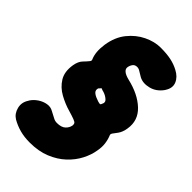

<svg xmlns="http://www.w3.org/2000/svg" viewBox="-244 -797 894 894"><g transform="rotate(45 203.5 -350.0)"><path d="M138 22Q102 22 72.5 14Q43 6 17 -9Q-7 -24 -14.5 -54Q-22 -84 -4 -111L-2 -115Q10 -133 29 -145.5Q48 -158 69 -161.5Q90 -165 107 -155Q127 -145 138.5 -138.5Q150 -132 163 -132Q192 -132 206 -145Q220 -158 223 -175Q224 -184 221 -189Q218 -194 205 -199Q192 -204 165 -212Q129 -222 93.5 -241.5Q58 -261 38 -293.5Q18 -326 26 -375Q31 -404 45.5 -419Q60 -434 67 -443Q74 -450 71 -457Q63 -475 61 -497Q59 -519 63 -547Q72 -605 103 -643.5Q134 -682 175.5 -702Q217 -722 257 -722Q297 -722 325.5 -716Q354 -710 378 -697Q409 -681 420 -654.5Q431 -628 412 -599L411 -597Q387 -563 351 -554Q315 -545 289 -559Q270 -570 261.5 -575.5Q253 -581 243 -581Q229 -581 221.5 -571Q214 -561 212 -548Q210 -536 221 -526.5Q232 -517 256 -511Q334 -493 379 -450.5Q424 -408 414 -347Q410 -320 397.5 -302.5Q385 -285 380 -279Q375 -271 378 -265Q386 -246 389 -223.5Q392 -201 387 -175Q382 -142 364 -107Q346 -72 315 -43Q284 -14 240 4Q196 22 138 22ZM243 -336Q247 -338 248 -342Q249 -346 251 -349.5Q253 -353 252 -357Q253 -365 238.5 -375.5Q224 -386 205 -390L198 -393Q193 -394 192 -388Q188 -386 186 -382.5Q184 -379 184 -374Q183 -363 194.5 -354.5Q206 -346 228 -339Q232 -338 236 -337Q240 -336 243 -336Z"/></g></svg>

Font: Winky Sans ExtraBold
Style: Italic
Weight: 800
Italic angle: -8.97852°
Designer: Simon Atzbach
Foundry: typofactur
Version: Version 1.205